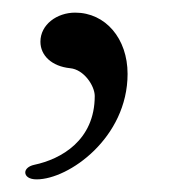

<svg xmlns="http://www.w3.org/2000/svg" viewBox="-20 -137 270 304"><path d="M38 147C89 147 182 81 182 -20C182 -76 147 -117 99 -117C70 -117 44 -98 44 -71C44 -49 62 -32 91 -29C113 -27 130 -1 130 15C130 85 77 115 34 124C25 126 20 131 20 136C20 142 26 147 38 147Z"/></svg>

Font: EB Garamond
Style: Regular
Weight: 400
Designer: Georg Duffner and Octavio Pardo
Foundry: Georg Duffner
Version: Version 1.000;PS 001.000;hotconv 1.0.88;makeotf.lib2.5.64775